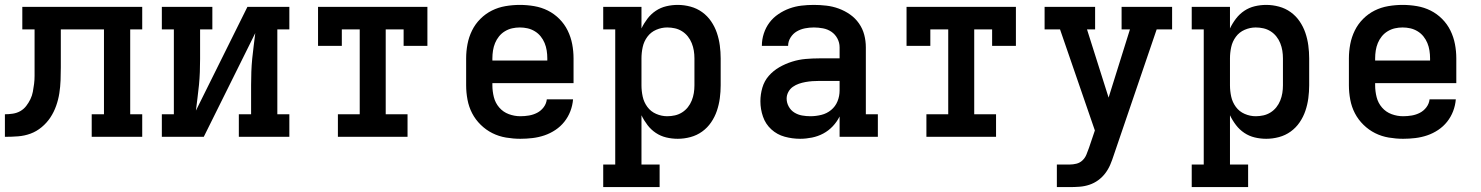

<svg xmlns="http://www.w3.org/2000/svg" viewBox="-20 -558 6040 783"><path d="M0 0V-92Q16 -92 32.5 -94.5Q49 -97 63 -105Q77 -113 87 -126Q97 -139 104 -153.5Q111 -168 114 -184Q117 -200 119 -216Q121 -232 121 -248.5Q121 -265 121 -281Q121 -281 121 -281Q121 -281 121 -281V-283Q121 -283 121 -283Q121 -283 121 -283V-438H71V-530H560V-438H511V-92H560V0H354V-92H404V-438H228V-283Q228 -257 227 -230.5Q226 -204 222 -178Q218 -152 209 -126.5Q200 -101 185.5 -79Q171 -57 150 -39.5Q129 -22 104.5 -13Q80 -4 53.5 -2Q27 0 0 0Z M640 0V-92H689V-438H640V-530H846V-438H796V-318Q796 -291 795 -264.5Q794 -238 791.5 -212Q789 -186 785.5 -159.5Q782 -133 779 -107L989 -530H1160V-438H1111V-92H1160V0H954V-92H1004V-212Q1004 -239 1005 -265.5Q1006 -292 1008.5 -318Q1011 -344 1014.5 -370.5Q1018 -397 1021 -423L811 0Z M1358 0V-92H1447V-438H1374V-371H1277V-530H1723V-371H1626V-438H1553V-92H1642V0Z M2102 8Q2073 8 2043.5 3Q2014 -2 1988 -15Q1962 -28 1940.5 -49Q1919 -70 1905.5 -96Q1892 -122 1886.5 -151.5Q1881 -181 1881 -210V-320Q1881 -349 1886.5 -378Q1892 -407 1905 -433.5Q1918 -460 1939 -481Q1960 -502 1986 -515Q2012 -528 2041.5 -533Q2071 -538 2100 -538Q2129 -538 2158.5 -533Q2188 -528 2214 -515Q2240 -502 2261 -481Q2282 -460 2295 -433.5Q2308 -407 2313.5 -378Q2319 -349 2319 -320V-219H1988V-210Q1988 -186 1994 -162Q2000 -138 2016 -119.5Q2032 -101 2055 -92.5Q2078 -84 2102 -84Q2120 -84 2137.5 -87Q2155 -90 2170.5 -98Q2186 -106 2197 -120.5Q2208 -135 2210 -153H2317Q2315 -128 2306 -104.5Q2297 -81 2281.5 -61.5Q2266 -42 2245 -28Q2224 -14 2200.5 -6Q2177 2 2152 5Q2127 8 2102 8ZM2212 -311V-320Q2212 -336 2209.5 -352Q2207 -368 2201 -382.5Q2195 -397 2185 -409.5Q2175 -422 2161 -430.5Q2147 -439 2131.5 -442.5Q2116 -446 2100 -446Q2084 -446 2068.5 -442.5Q2053 -439 2039 -430.5Q2025 -422 2015 -409.5Q2005 -397 1999 -382.5Q1993 -368 1990.5 -352Q1988 -336 1988 -320V-311Z M2440 205V113H2489V-438H2440V-530H2596V-442Q2606 -463 2620.5 -482Q2635 -501 2654.5 -514Q2674 -527 2697 -532.5Q2720 -538 2744 -538Q2770 -538 2796 -531Q2822 -524 2843.5 -508.5Q2865 -493 2880 -471Q2895 -449 2903.5 -424Q2912 -399 2915.5 -372.5Q2919 -346 2919 -320V-210Q2919 -184 2915.5 -157.5Q2912 -131 2903.5 -106Q2895 -81 2880 -59Q2865 -37 2843.5 -21.5Q2822 -6 2796 1Q2770 8 2744 8Q2720 8 2697 2.5Q2674 -3 2654.5 -16Q2635 -29 2620.5 -48Q2606 -67 2596 -88V113H2670V205ZM2701 -84Q2717 -84 2732.5 -87.5Q2748 -91 2761.5 -99.5Q2775 -108 2785 -120.5Q2795 -133 2801 -148Q2807 -163 2809.5 -178.5Q2812 -194 2812 -210V-320Q2812 -336 2809.5 -351.5Q2807 -367 2801 -382Q2795 -397 2785 -409.5Q2775 -422 2761.5 -430.5Q2748 -439 2732.5 -442.5Q2717 -446 2701 -446Q2678 -446 2656 -436.5Q2634 -427 2620 -408Q2606 -389 2601 -366Q2596 -343 2596 -320V-210Q2596 -187 2601 -164Q2606 -141 2620 -122Q2634 -103 2656 -93.5Q2678 -84 2701 -84Z M3243 8Q3211 8 3180 -0.5Q3149 -9 3125.5 -30.5Q3102 -52 3091.5 -82.5Q3081 -113 3081 -145Q3081 -173 3089 -200.5Q3097 -228 3115.5 -249Q3134 -270 3158.5 -284Q3183 -298 3210 -306.5Q3237 -315 3265 -317.5Q3293 -320 3321 -320H3404V-365Q3404 -384 3395 -401Q3386 -418 3370.5 -428.5Q3355 -439 3336 -442.5Q3317 -446 3299 -446Q3281 -446 3263 -442.5Q3245 -439 3229.5 -430Q3214 -421 3204 -405Q3194 -389 3194 -371Q3194 -371 3194 -371Q3194 -371 3194 -371H3087Q3087 -371 3087 -371.5Q3087 -372 3087 -372Q3087 -397 3095 -421.5Q3103 -446 3118 -466Q3133 -486 3154.5 -500.5Q3176 -515 3199.5 -523.5Q3223 -532 3248 -535Q3273 -538 3299 -538Q3324 -538 3350 -535Q3376 -532 3400.5 -523Q3425 -514 3446.5 -499Q3468 -484 3483 -462.5Q3498 -441 3504.5 -416Q3511 -391 3511 -365V-92H3560V0H3404V-83Q3393 -61 3376 -43Q3359 -25 3337.5 -13.5Q3316 -2 3291.5 3Q3267 8 3243 8ZM3285 -84Q3307 -84 3329.5 -89.5Q3352 -95 3369.5 -109.5Q3387 -124 3395.5 -145Q3404 -166 3404 -189V-228H3321Q3307 -228 3293 -227Q3279 -226 3265 -223.5Q3251 -221 3238 -216.5Q3225 -212 3213.5 -204Q3202 -196 3195 -183Q3188 -170 3188 -156Q3188 -139 3196.5 -123.5Q3205 -108 3219.5 -99Q3234 -90 3251 -87Q3268 -84 3285 -84Z M3758 0V-92H3847V-438H3774V-371H3677V-530H4123V-371H4026V-438H3953V-92H4042V0Z M4290 205V113H4342Q4356 113 4370 109.5Q4384 106 4394.5 96Q4405 86 4410.5 72.5Q4416 59 4421 45L4445 -26L4303 -438H4240V-530H4446V-438H4413L4501 -160L4588 -438H4554V-530H4760V-438H4697L4522 75Q4516 94 4508 113Q4500 132 4487.5 148.5Q4475 165 4458.5 177Q4442 189 4422.5 195.5Q4403 202 4382.5 203.5Q4362 205 4342 205Z M4840 205V113H4889V-438H4840V-530H4996V-442Q5006 -463 5020.5 -482Q5035 -501 5054.5 -514Q5074 -527 5097 -532.5Q5120 -538 5144 -538Q5170 -538 5196 -531Q5222 -524 5243.5 -508.5Q5265 -493 5280 -471Q5295 -449 5303.5 -424Q5312 -399 5315.5 -372.5Q5319 -346 5319 -320V-210Q5319 -184 5315.5 -157.5Q5312 -131 5303.5 -106Q5295 -81 5280 -59Q5265 -37 5243.5 -21.5Q5222 -6 5196 1Q5170 8 5144 8Q5120 8 5097 2.5Q5074 -3 5054.5 -16Q5035 -29 5020.5 -48Q5006 -67 4996 -88V113H5070V205ZM5101 -84Q5117 -84 5132.5 -87.5Q5148 -91 5161.5 -99.5Q5175 -108 5185 -120.5Q5195 -133 5201 -148Q5207 -163 5209.5 -178.5Q5212 -194 5212 -210V-320Q5212 -336 5209.5 -351.5Q5207 -367 5201 -382Q5195 -397 5185 -409.5Q5175 -422 5161.5 -430.5Q5148 -439 5132.5 -442.5Q5117 -446 5101 -446Q5078 -446 5056 -436.5Q5034 -427 5020 -408Q5006 -389 5001 -366Q4996 -343 4996 -320V-210Q4996 -187 5001 -164Q5006 -141 5020 -122Q5034 -103 5056 -93.5Q5078 -84 5101 -84Z M5702 8Q5673 8 5643.5 3Q5614 -2 5588 -15Q5562 -28 5540.5 -49Q5519 -70 5505.5 -96Q5492 -122 5486.5 -151.5Q5481 -181 5481 -210V-320Q5481 -349 5486.5 -378Q5492 -407 5505 -433.5Q5518 -460 5539 -481Q5560 -502 5586 -515Q5612 -528 5641.5 -533Q5671 -538 5700 -538Q5729 -538 5758.5 -533Q5788 -528 5814 -515Q5840 -502 5861 -481Q5882 -460 5895 -433.5Q5908 -407 5913.5 -378Q5919 -349 5919 -320V-219H5588V-210Q5588 -186 5594 -162Q5600 -138 5616 -119.5Q5632 -101 5655 -92.5Q5678 -84 5702 -84Q5720 -84 5737.5 -87Q5755 -90 5770.5 -98Q5786 -106 5797 -120.5Q5808 -135 5810 -153H5917Q5915 -128 5906 -104.5Q5897 -81 5881.5 -61.5Q5866 -42 5845 -28Q5824 -14 5800.5 -6Q5777 2 5752 5Q5727 8 5702 8ZM5812 -311V-320Q5812 -336 5809.5 -352Q5807 -368 5801 -382.5Q5795 -397 5785 -409.5Q5775 -422 5761 -430.5Q5747 -439 5731.5 -442.5Q5716 -446 5700 -446Q5684 -446 5668.5 -442.5Q5653 -439 5639 -430.5Q5625 -422 5615 -409.5Q5605 -397 5599 -382.5Q5593 -368 5590.5 -352Q5588 -336 5588 -320V-311Z"/></svg>

Font: Iosevka Slab Semibold Extended
Style: Regular
Weight: 600
Width: 7
Monospace: yes
Designer: Belleve Invis
Foundry: Belleve Invis
Version: Version 11.1.0; ttfautohint (v1.8.3)